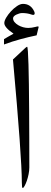

<svg xmlns="http://www.w3.org/2000/svg" viewBox="-45 -979 256 963"><path d="M102.1 -139.6Q102.1 -123.5 98.4 -105.2Q94.7 -86.9 89.4 -71.8Q84 -56.6 78.4 -46.4Q72.8 -36.1 68.8 -36.1Q64.5 -36.1 64.5 -64Q64.5 -190.4 20 -680.7L80.1 -736.8Q87.4 -743.7 90.8 -744.6Q93.3 -744.6 95 -720.7Q96.7 -696.8 97.9 -654.5Q99.1 -612.3 99.9 -554.9Q100.6 -497.6 101.1 -430.4Q101.6 -363.3 101.8 -289.1Q102.1 -214.8 102.1 -139.6ZM147.5 -837.9 138.7 -801.8Q98.6 -793.5 57.9 -782.5Q17.1 -771.5 -24.9 -755.9V-782.7Q-17.6 -787.1 -5.9 -793.9Q5.9 -800.8 22.9 -810.1Q-23.4 -841.3 -23.4 -863.3Q-23.4 -874.5 -13.9 -890.6Q-4.4 -906.7 9.8 -922.1Q23.9 -937.5 40.3 -948.5Q56.6 -959.5 70.3 -959.5Q108.4 -959.5 126 -922.9Q128.9 -917 128.9 -912.6Q128.9 -904.3 121.6 -904.3Q119.6 -904.3 117.4 -904.8Q115.2 -905.3 112.3 -906.2Q92.3 -913.6 65.4 -913.6Q59.1 -913.6 51 -911.1Q43 -908.7 36.1 -905.3Q29.3 -901.9 24.9 -897.2Q20.5 -892.6 20.5 -887.2Q20.5 -877 27.8 -868.2Q35.2 -859.4 46.4 -852.8Q57.6 -846.2 70.8 -842.5Q84 -838.9 96.7 -838.9Q113.3 -838.9 133.8 -844.2L139.6 -845.7Q141.6 -846.2 143.1 -846.2Q144.5 -846.2 145.5 -846.7Q147.9 -845.7 148.4 -845.2Q148.9 -844.7 148.9 -843.8Q148.9 -841.8 147.5 -837.9Z"/></svg>

Font: XB Kayhan
Style: Regular
Weight: 400
Designer: Behnam
Foundry: Irmug
Version: Version 7.300 2009